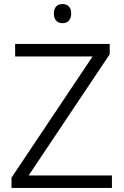

<svg xmlns="http://www.w3.org/2000/svg" viewBox="-20 -932 614 952"><path d="M290 -912C264 -912 247 -896 247 -865C247 -834 264 -817 290 -817C316 -817 333 -834 333 -865C333 -896 316 -912 290 -912ZM535 0V-62H122L524 -663V-714H55V-652H439L37 -51V0Z"/></svg>

Font: Noto Sans Thaana Light
Style: Regular
Weight: 300
Designer: David Williams
Foundry: Google Inc.
Version: Version 3.001